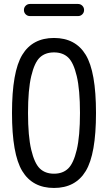

<svg xmlns="http://www.w3.org/2000/svg" viewBox="-20 -930 540 960"><path d="M129.9 -910.2H370.1Q382.8 -910.2 391.6 -901.4Q400.4 -892.6 400.4 -879.9Q400.4 -867.2 391.6 -858.4Q382.8 -849.6 370.1 -849.6H129.9Q117.2 -849.6 108.4 -858.4Q99.6 -867.2 99.6 -879.9Q99.6 -892.6 108.4 -901.4Q117.2 -910.2 129.9 -910.2ZM320.8 -642.6Q293.9 -668 250 -668Q206.1 -668 179.2 -642.6Q152.3 -617.2 136.2 -549.3Q120.1 -481.4 120.1 -365.2Q120.1 -249 136.2 -181.2Q152.3 -113.3 179.2 -87.4Q206.1 -61.5 250 -61.5Q293.9 -61.5 320.8 -87.4Q347.7 -113.3 363.8 -181.2Q379.9 -249 379.9 -365.2Q379.9 -481.4 363.8 -549.3Q347.7 -617.2 320.8 -642.6ZM408.7 -74.7Q357.4 9.8 250 9.8Q142.6 9.8 91.3 -74.7Q40 -159.2 40 -365.2Q40 -571.3 91.3 -655.8Q142.6 -740.2 250 -740.2Q357.4 -740.2 408.7 -655.8Q460 -571.3 460 -365.2Q460 -159.2 408.7 -74.7Z"/></svg>

Font: Rounded-L Mgen+ 2m regular
Style: Regular
Weight: 400
Designer: [Source Han Sans]
Ryoko NISHIZUKA  (kana & ideographs); Paul D. Hunt (Latin, Greek & Cyrillic); Wenlong ZHANG  (bopomofo
Version: Version 1.059.20150602